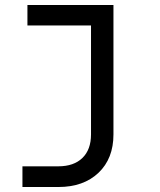

<svg xmlns="http://www.w3.org/2000/svg" viewBox="-20 -570 640 770"><path d="M70 180V97H214Q276 97 310.5 63.5Q345 30 345 -31V-468H90V-550H435V-31Q435 66 375 123Q315 180 214 180Z"/></svg>

Font: JetBrainsMono NF
Style: Regular
Weight: 400
Designer: Philipp Nurullin, Konstantin Bulenkov
Foundry: JetBrains
Version: Version 2.251; ttfautohint (v1.8.3);Nerd Fonts 2.2.2